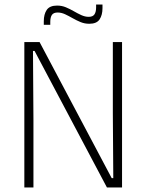

<svg xmlns="http://www.w3.org/2000/svg" viewBox="-20 -824 643 844"><path d="M154 -639 471 -41H478L476 -326.5V-639H516.5V0H450L132 -600H125L127 -296V0H87V-639ZM372.5 -719.5Q352 -719.5 334 -727Q316 -734.5 299 -744.2Q282 -754 265.8 -761.5Q249.5 -769 233.5 -769Q215.5 -769 208.2 -758.5Q201 -748 201 -727.5V-715H172.5V-730.5Q172.5 -761.5 185.5 -780.5Q198.5 -799.5 231 -799.5Q251.5 -799.5 269.5 -792Q287.5 -784.5 304.2 -774.8Q321 -765 337.5 -757.5Q354 -750 370 -750Q388 -750 395.2 -760.8Q402.5 -771.5 402.5 -792V-804H430.5V-788Q430.5 -758 417.8 -738.8Q405 -719.5 372.5 -719.5Z"/></svg>

Font: Anek Gurmukhi Medium ExtraLight
Style: Regular
Weight: 250
Version: Version 1.003